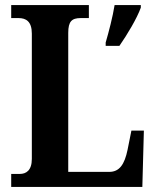

<svg xmlns="http://www.w3.org/2000/svg" viewBox="-20 -734 612 754"><path d="M24 0H539L545 -221H496L481 -146C469 -88 449 -59 409 -59H248V-605C248 -650 262 -663 297 -663H329V-714H24V-663H53C82 -663 105 -650 105 -602V-110C105 -64 82 -51 58 -51H24ZM395 -567V-554H449C479 -597 518 -662 533 -704V-714H430C423 -669 407 -608 395 -567Z"/></svg>

Font: Noto Serif Myanmar Condensed
Style: Bold
Weight: 700
Width: 3
Designer: Ben Mitchell and the Monotype Design Team
Foundry: Monotype Imaging Inc.
Version: Version 2.106